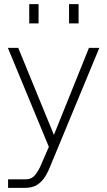

<svg xmlns="http://www.w3.org/2000/svg" viewBox="-20 -706 517 926"><path d="M19 200V159H103Q132 159 148.5 139Q165 119 177 91L233 -38L409 -475H459L224 92Q214 119 199 144Q184 169 160.5 184.5Q137 200 102 200ZM223 20 18 -475H68L250 -31ZM313 -593V-686H359V-593ZM121 -593V-686H166V-593Z"/></svg>

Font: SUSE ExtraLight
Style: Regular
Weight: 250
Designer: Rene Bieder
Foundry: SUSE
Version: Version 1.000